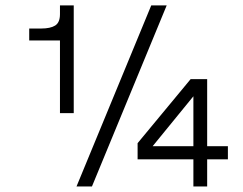

<svg xmlns="http://www.w3.org/2000/svg" viewBox="-20 -670 874 690"><path d="M523.5 -650.5 255 0H310.5L579 -650.5ZM724.5 -97.5H799V-144.5H724.5V-385.5H665L474.5 -155.5V-97.5H675V0H724.5ZM675 -144.5H528.5L675 -324ZM195.5 -650.5V-619Q195.5 -589 178.2 -578.2Q161 -567.5 128 -567.5H85V-524.5H195.5V-263.5H245V-650.5Z"/></svg>

Font: Overused Grotesk Light
Style: Regular
Weight: 300
Designer: RandomMaerks
Version: Version 0.005